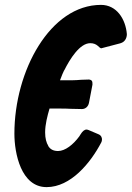

<svg xmlns="http://www.w3.org/2000/svg" viewBox="-20 -765 540 787"><path d="M229 -320C240 -320 254 -320 269 -319L316 -318C329 -318 342 -327 345 -345L359 -418C359 -430 359 -437 345 -439L313 -438C301 -437 287 -436 276 -436H226C233 -455 239 -469 243 -477V-476C267 -524 307 -588 350 -588C363 -588 373 -584 381 -577C387 -571 392 -567 395 -567L475 -588H474C490 -592 500 -607 500 -625C495 -687 458 -745 394 -745C186 -745 39 -475 39 -217C39 -137 66 2 171 2C270 2 351 -97 395 -181C397 -184 398 -189 398 -194C398 -199 396 -210 383 -215L343 -232C340 -233 337 -234 335 -234C326 -234 318 -227 310 -214L305 -206C280 -172 247 -146 218 -146C199 -146 185 -153 177 -168L178 -167C170 -180 165 -198 165 -222C165 -255 174 -289 183 -320Z"/></svg>

Font: Bangerz
Style: Regular
Weight: 400
Designer: vernon adams
Foundry: Vernon Adams
Version: Version 2.10;December 28, 2023;FontCreator 13.0.0.2683 64-bi